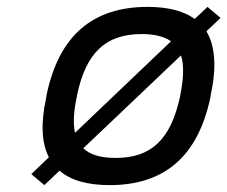

<svg xmlns="http://www.w3.org/2000/svg" viewBox="-20 -529 661 558"><path d="M116 -256 114 -244C98 -170 101 -113 122 -72L71 -23L109 9L153 -33C185 -5 234 9 299 9C458 9 555 -75 591 -244L593 -256C610 -335 605 -396 580 -438L621 -477L583 -509L546 -474C514 -497 468 -509 409 -509C249 -509 152 -425 116 -256ZM198 -143C192 -170 194 -204 203 -247L204 -253C230 -376 287 -430 392 -430C429 -430 457 -423 477 -409ZM222 -98 506 -368C515 -340 514 -302 504 -253L503 -247C476 -124 420 -70 316 -70C273 -70 242 -79 222 -98Z"/></svg>

Font: LT Wave Mono
Style: Italic
Weight: 400
Designer: Daniel Lyons
Version: Version 2.5 (Glyphs App)